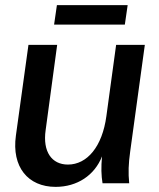

<svg xmlns="http://www.w3.org/2000/svg" viewBox="-20 -715 620 749"><path d="M197 14C281 14 349 -31 378 -105C374 -62 375 -31 380 0H484C480 -41 481 -75 488 -125L545 -540H433L395 -262C379 -143 320 -73 245 -73C182 -73 146 -123 158 -207L203 -540H91L42 -186C25 -64 89 14 197 14ZM191 -619H467L478 -695H202Z"/></svg>

Font: Ronzino Medium
Style: Italic
Weight: 500
Italic angle: -7.99998°
Designer: Nunzio Mazzaferro
Foundry: Collletttivo
Version: Version 1.000;Glyphs 3.3 (3337)